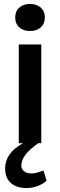

<svg xmlns="http://www.w3.org/2000/svg" viewBox="-20 -725 304 972"><path d="M57 -636Q57 -668 77.5 -686.5Q98 -705 132 -705Q166 -705 186.5 -686.5Q207 -668 207 -636Q207 -605 186.5 -586.5Q166 -568 132 -568Q98 -568 77.5 -586.5Q57 -605 57 -636ZM216 190Q197 207 170 217Q143 227 114 227Q64 227 35 201.5Q6 176 6 128Q6 49 97 0H75V-500H189V0H174Q88 59 88 113Q88 130 101 141.5Q114 153 141 153Q162 153 200 138Z"/></svg>

Font: Sarabun SemiBold
Style: Regular
Weight: 600
Designer: Suppakit Chalermlarp | Katatrad Co.,Ltd.
Foundry: Cadson Demak Co.,Ltd.
Version: Version 1.000; ttfautohint (v1.6)